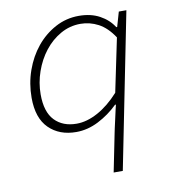

<svg xmlns="http://www.w3.org/2000/svg" viewBox="-80 -562 760 849"><g transform="rotate(-10 300.0 -137.5)"><path d="M362 217 397 43Q397 42 401 24Q405 6 410 -16Q415 -38 419 -56.5Q423 -75 424 -77H420Q380 -38 331 -13Q282 12 231 12Q155 12 108.5 -34Q62 -80 62 -171Q62 -235 82.5 -293Q103 -351 139 -395Q175 -439 224 -465.5Q273 -492 330 -492Q384 -492 423.5 -470.5Q463 -449 485 -414H489L508 -480H542L403 217ZM239 -24Q285 -24 334.5 -51Q384 -78 430 -129L480 -369Q449 -416 411 -436Q373 -456 331 -456Q283 -456 241.5 -432.5Q200 -409 169.5 -370Q139 -331 121.5 -281Q104 -231 104 -179Q104 -100 140.5 -62Q177 -24 239 -24Z"/></g></svg>

Font: Source Code Pro Light
Style: Italic
Weight: 300
Italic angle: -11°
Monospace: yes
Designer: Paul D. Hunt, Teo Tuominen
Foundry: Adobe Systems Incorporated
Version: Version 1.050;PS 1.000;hotconv 16.6.51;makeotf.lib2.5.65220